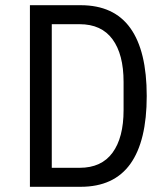

<svg xmlns="http://www.w3.org/2000/svg" viewBox="-20 -718 640 738"><path d="M95 -698H290Q418 -698 481 -610Q544 -522 544 -349Q544 -176 481 -88Q418 0 290 0H95ZM286 -73Q370 -73 412.5 -131Q455 -189 455 -295V-403Q455 -509 412.5 -567Q370 -625 286 -625H179V-73Z"/></svg>

Font: IBM Plex Mono
Style: Regular
Weight: 400
Monospace: yes
Designer: Mike Abbink, Paul van der Laan, Pieter van Rosmalen
Foundry: Bold Monday
Version: Version 2.3